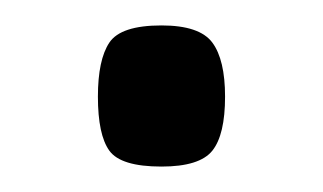

<svg xmlns="http://www.w3.org/2000/svg" viewBox="-20 -125 254 151"><path d="M57 -49Q57 -78 66 -91.5Q75 -105 107 -105Q137 -105 147 -91.5Q157 -78 157 -49Q157 -19 147 -6.5Q137 6 107 6Q75 6 66 -6.5Q57 -19 57 -49Z"/></svg>

Font: Changa ExtraLight
Style: Regular
Weight: 250
Designer: Eduardo Rodriguez Tunni
Foundry: Eduardo Rodriguez Tunni
Version: Version 3.002; ttfautohint (v1.8.2)